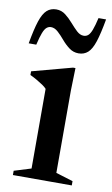

<svg xmlns="http://www.w3.org/2000/svg" viewBox="-85 -731 451 774"><g transform="rotate(10 141.0 -344.0)"><path d="M198.5 -468.5 196 -376.5V-39L266 -17.5V0H25V-17.5L94.5 -39V-365Q89 -371.5 78 -379Q67 -386.5 53.2 -394.5Q39.5 -402.5 24.5 -409.5V-424.5L188.5 -468.5ZM286 -683Q275.5 -624 264.5 -590.2Q253.5 -556.5 238 -542.8Q222.5 -529 200 -529Q178.5 -529 161.5 -541.8Q144.5 -554.5 130.2 -571.5Q116 -588.5 102 -601.2Q88 -614 73 -614Q63.5 -614 55.5 -607.5Q47.5 -601 40.8 -583.8Q34 -566.5 26.5 -534H-4.5Q6 -593.5 17 -626.8Q28 -660 43.5 -674Q59 -688 82 -688Q103 -688 119.8 -675Q136.5 -662 151 -645.2Q165.5 -628.5 179.2 -615.5Q193 -602.5 208 -602.5Q218.5 -602.5 226.2 -609Q234 -615.5 240.8 -633Q247.5 -650.5 255 -683Z"/></g></svg>

Font: Newsreader 36pt Medium
Style: Regular
Weight: 500
Designer: Hugues Gentile
Foundry: Production Type
Version: Version 1.003